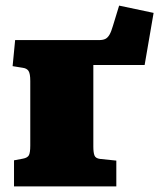

<svg xmlns="http://www.w3.org/2000/svg" viewBox="-20 -665 568 685"><path d="M30 0V-93L62 -99Q78 -102 83 -111Q88 -120 88 -146V-376Q88 -402 82 -411.5Q76 -421 62 -423L25 -429L34 -522H333Q347 -522 355.5 -526Q364 -530 370.5 -541Q377 -552 383 -573L405 -645L528 -619L496 -433H313V-142Q313 -121 317 -110.5Q321 -100 337 -98L395 -92V0Z"/></svg>

Font: Literata Black
Style: Regular
Weight: 900
Designer: Latin by Veronika Burian and Jose Scaglione. Greek by Irene Vlachou. Cyrillic by Vera Evstafieva.
Foundry: TypeTogether
Version: Version 3.103;gftools[0.9.29]